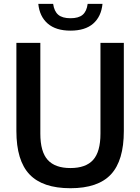

<svg xmlns="http://www.w3.org/2000/svg" viewBox="-20 -961 724 990"><path d="M343 9.5Q200 9.5 132.2 -61.8Q64.5 -133 64.5 -285.5V-740H188V-272Q188 -178.5 226 -136.5Q264 -94.5 343 -94.5Q422.5 -94.5 460.2 -136.5Q498 -178.5 498 -272V-740H618.5V-285.5Q618.5 -133 552 -61.8Q485.5 9.5 343 9.5ZM343.5 -803Q268 -803 226 -839.5Q184 -876 177.5 -941H254Q259.5 -902.5 280.5 -884.8Q301.5 -867 343.5 -867Q385.5 -867 406.2 -884.8Q427 -902.5 432 -941H508.5Q502 -875.5 460.5 -839.2Q419 -803 343.5 -803Z"/></svg>

Font: Encode Sans Semi Condensed SemiBold
Style: Regular
Weight: 600
Width: 4
Designer: Multiple Designers
Foundry: Impallari Type
Version: Version 3.000; ttfautohint (v1.8.3) -l 8 -r 50 -G 200 -x 14 